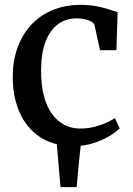

<svg xmlns="http://www.w3.org/2000/svg" viewBox="-20 -590 546 790"><path d="M229 180Q226 148 223.8 121Q221.5 94 219.2 64.8Q217 35.5 213 -3H313.5Q309 35.5 306 64.8Q303 94 300.8 121Q298.5 148 295.5 180ZM285 11Q200.5 11 144.5 -26.2Q88.5 -63.5 60.5 -127.8Q32.5 -192 32.5 -272Q32 -334.5 50.2 -388.5Q68.5 -442.5 104.2 -483.2Q140 -524 192.5 -547Q245 -570 313.5 -570Q348.5 -570 377.5 -564.2Q406.5 -558.5 428.2 -551.5Q450 -544.5 464 -540L459 -383.5H391.5L369 -486.5Q367 -495 355.5 -501.2Q344 -507.5 327.8 -511Q311.5 -514.5 295.5 -514.5Q252 -514.5 219.2 -490.8Q186.5 -467 168 -420Q149.5 -373 149 -302.5Q148.5 -241.5 160.5 -196Q172.5 -150.5 194.2 -120.8Q216 -91 245.5 -76Q275 -61 309.5 -61Q340.5 -61 367.2 -67.8Q394 -74.5 416 -84.2Q438 -94 453 -104L472.5 -62Q456.5 -45.5 427.5 -28.5Q398.5 -11.5 361.8 -0.2Q325 11 285 11Z"/></svg>

Font: Merriweather Medium
Style: Regular
Weight: 500
Version: Version 2.100